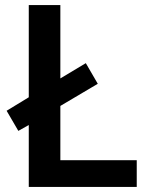

<svg xmlns="http://www.w3.org/2000/svg" viewBox="-20 -734 587 754"><path d="M93 0V-243L52 -220L6 -299L93 -352V-714H217V-426L317 -486L364 -405L217 -318V-105H517V0Z"/></svg>

Font: Noto Sans Sundanese SemiBold
Style: Regular
Weight: 600
Version: Version 2.003